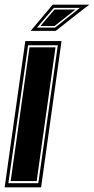

<svg xmlns="http://www.w3.org/2000/svg" viewBox="-48 -807 405 827"><path d="M-28 0 61 -630H217L129 0ZM-12 -18H117L201 -612H73ZM-2 -27 79 -603H191L110 -27ZM84 -674 179 -787H337L305 -763L192 -674ZM111 -688H189L296 -773H184ZM126 -695 187 -766H277L187 -695Z"/></svg>

Font: Alumni Sans Collegiate One
Style: Italic
Weight: 400
Italic angle: -8°
Designer: Robert E. Leuschke
Foundry: Robert E. Leuschke
Version: Version 1.100